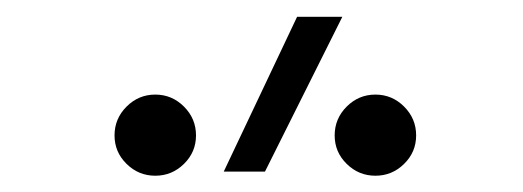

<svg xmlns="http://www.w3.org/2000/svg" viewBox="-20 -815 626 230"><path d="M248 -609.4 335.9 -794.9H390.1L297.4 -609.4ZM166 -604.5Q146 -604.5 131.6 -618.7Q117.2 -632.8 117.2 -652.8Q117.2 -672.9 131.6 -687.3Q146 -701.7 166 -701.7Q186 -701.7 200.4 -687.3Q214.8 -672.9 214.8 -652.8Q214.8 -632.8 200.4 -618.7Q186 -604.5 166 -604.5ZM429.7 -604.5Q409.7 -604.5 395.3 -618.7Q380.9 -632.8 380.9 -652.8Q380.9 -672.9 395.3 -687.3Q409.7 -701.7 429.7 -701.7Q449.7 -701.7 464.1 -687.3Q478.5 -672.9 478.5 -652.8Q478.5 -632.8 464.1 -618.7Q449.7 -604.5 429.7 -604.5Z"/></svg>

Font: Cascadia Code NF ExtraLight
Style: Regular
Weight: 200
Monospace: yes
Designer: Aaron Bell
Foundry: Saja Typeworks
Version: Version 2404.023; ttfautohint (v1.8.4)